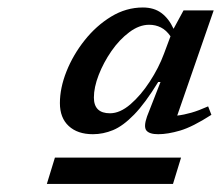

<svg xmlns="http://www.w3.org/2000/svg" viewBox="-20 -734 576 500"><path d="M363 -431 398 -520.5H392Q358 -465 329.2 -435.5Q300.5 -406 274.5 -395.2Q248.5 -384.5 222 -384.5Q182 -384.5 159 -405.8Q136 -427 136 -465.5Q136 -505 153.2 -548.2Q170.5 -591.5 200.5 -629.2Q230.5 -667 269.5 -690.8Q308.5 -714.5 352 -714.5Q381 -714.5 400.2 -700.2Q419.5 -686 432 -659L458 -707H536.5L441.5 -433Q459 -435 478.2 -440.5Q497.5 -446 522 -457L530.5 -435Q481.5 -403.5 449.2 -394Q417 -384.5 392 -384.5Q369 -384.5 361.2 -394.2Q353.5 -404 363 -431ZM224.5 -480Q224.5 -439 266.5 -439Q292.5 -439 319.8 -462.5Q347 -486 370.2 -521.8Q393.5 -557.5 407 -594L424 -639.5Q413 -655.5 399 -662.5Q385 -669.5 368.5 -669.5Q342.5 -669.5 316.8 -650.2Q291 -631 270.2 -601Q249.5 -571 237 -538.8Q224.5 -506.5 224.5 -480ZM102 -255 123 -323.5H451.5L430.5 -255Z"/></svg>

Font: Newsreader 6pt
Style: Italic
Weight: 400
Italic angle: -17°
Designer: Hugues Gentile
Foundry: Production Type
Version: Version 1.003; ttfautohint (v1.8.3)